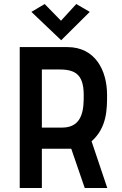

<svg xmlns="http://www.w3.org/2000/svg" viewBox="-20 -934 604 954"><path d="M513 0 435 -232C512 -300 512 -393 512 -462C512 -586 452 -700 315 -700H78V0H188V-195H334L401 0ZM188 -300V-589H269C345 -589 396 -573 396 -462C396 -401 396 -300 289 -300ZM426 -875 359 -914 283 -831 202 -914 136 -875 284 -734Z"/></svg>

Font: Advent Pro
Style: Bold
Weight: 700
Designer: Andreas Kalpakidis
Foundry: Andreas Kalpakidis
Version: Version 2.002 2008